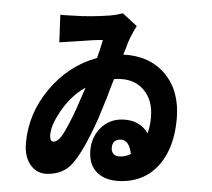

<svg xmlns="http://www.w3.org/2000/svg" viewBox="-57 -863 1083 981"><g transform="rotate(5 484.5 -373.0)"><path d="M794 -56Q725 45 597 54Q521 59 477 24Q429 -14 429 -90Q429 -157 470 -206Q512 -255 578 -260Q667 -266 713 -201Q723 -239 723 -283Q723 -371 674 -420Q625 -471 542 -465Q526 -464 518 -462L502 -409Q494 -377 485 -349Q471 -302 457 -259Q440 -209 423 -167Q383 -66 346 -16Q303 44 219 50Q169 53 135 16Q98 -25 98 -98Q98 -249 188 -378Q279 -509 422 -562Q435 -610 444 -656Q399 -653 324 -640L223 -625L216 -766Q235 -765 254 -766Q266 -766 283 -767Q368 -768 469 -784L502 -791Q521 -797 534 -801L610 -742Q586 -695 572 -652L565 -625L554 -591Q690 -596 773 -513Q855 -430 855 -287Q855 -146 794 -56ZM218 -147Q220 -115 237 -117Q257 -118 275 -146Q289 -168 307 -211Q323 -248 340 -296L377 -406Q338 -380 306 -342Q278 -309 257 -270Q218 -199 218 -151ZM537 -108Q541 -68 585 -71Q611 -73 637 -88Q623 -160 578 -157Q537 -154 537 -112Z"/></g></svg>

Font: Xiangcui Wave Sans Xiangcui Wave Sans
Style: Regular
Weight: 800
Width: 3
Version: Version 0.920;March 28, 2024;FontCreator 14.0.0.2814 64-bit